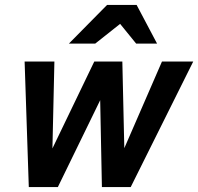

<svg xmlns="http://www.w3.org/2000/svg" viewBox="-20 -760 805 780"><path d="M97 0 80 -510H201L193 -157L363 -510H477L485 -158L638 -510H765L511 0H394L387 -353L215 0ZM260 -583 415 -740H535L618 -583H533L468 -663L367 -583Z"/></svg>

Font: Instrument Sans SemiCondensed SemiBold Italic
Style: Regular
Weight: 600
Width: 4
Italic angle: -13°
Designer: Rodrigo Fuenzalida
Foundry: fragTYPE
Version: Version 1.000; ttfautohint (v1.8.4.7-5d5b);gftools[0.9.28]